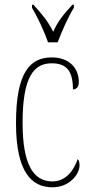

<svg xmlns="http://www.w3.org/2000/svg" viewBox="-20 -786 387 816"><path d="M184 -606H225C242 -651 270 -715 294 -753V-766H288C251 -726 228 -699 206 -651C182 -699 158 -726 122 -766H116V-753C139 -715 169 -651 184 -606ZM203 10C276 10 318 -46 318 -83C318 -98 315 -105 310 -110C295 -65 262 -15 203 -15C122 -15 76 -86 76 -264C76 -462 125 -517 200 -517C266 -517 290 -480 290 -406C302 -406 315 -414 315 -437C315 -495 276 -542 200 -542C108 -542 48 -479 48 -263C48 -55 114 10 203 10Z"/></svg>

Font: Noto Serif Sinhala ExtraCondensed Thin
Style: Regular
Weight: 100
Width: 2
Designer: Jelle Bosma - Monotype Design Team
Foundry: Monotype Imaging Inc.
Version: Version 2.007